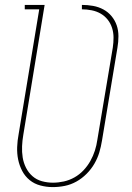

<svg xmlns="http://www.w3.org/2000/svg" viewBox="-20 -755 540 783"><path d="M195 8Q170 8 145 1.5Q120 -5 101 -20.5Q82 -36 70.5 -58Q59 -80 54 -104.5Q49 -129 50 -155.5Q51 -182 56 -208L140 -717H81V-735H162L75 -205Q71 -182 70 -158.5Q69 -135 72.5 -113Q76 -91 86 -71Q96 -51 112.5 -36.5Q129 -22 151 -16Q173 -10 196 -10Q218 -10 240.5 -15Q263 -20 283.5 -31.5Q304 -43 320.5 -60.5Q337 -78 348.5 -98.5Q360 -119 367 -141Q374 -163 377 -185L440 -561Q443 -581 443 -601.5Q443 -622 437 -641Q431 -660 419 -675Q407 -690 390.5 -699.5Q374 -709 354 -713Q334 -717 314 -717V-735Q337 -735 359.5 -731Q382 -727 401.5 -716.5Q421 -706 435 -689Q449 -672 456 -651.5Q463 -631 463 -607.5Q463 -584 459 -561L396 -182Q392 -157 385 -133.5Q378 -110 365 -87.5Q352 -65 333 -46Q314 -27 291.5 -14.5Q269 -2 244.5 3Q220 8 195 8Z"/></svg>

Font: Iosevka Slab Thin
Style: Italic
Weight: 100
Italic angle: -9°
Monospace: yes
Designer: Belleve Invis
Foundry: Belleve Invis
Version: Version 11.1.1; ttfautohint (v1.8.3)